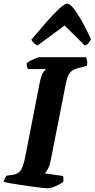

<svg xmlns="http://www.w3.org/2000/svg" viewBox="-31 -1011 509 1031"><path d="M222 0Q215 0 192 -2.5Q169 -5 138 -9.5Q107 -14 76 -18.5Q45 -23 21 -27.5Q-3 -32 -11 -35Q-9 -45 -4 -54.5Q1 -64 5 -68L37 -72Q57 -75 70 -85.5Q83 -96 91 -118Q99 -140 106 -176L181 -561Q190 -608 202 -623.5Q214 -639 216 -640H119Q117 -644 114.5 -652.5Q112 -661 112 -671Q119 -678 133.5 -685.5Q148 -693 162 -698.5Q176 -704 182 -704H430Q433 -699 436 -687.5Q439 -676 436 -658L388 -645Q356 -637 343 -618Q330 -599 322 -559L241 -148Q236 -122 226.5 -104.5Q217 -87 210 -80L307 -66Q309 -62 309.5 -52Q310 -42 309 -35Q293 -22 267 -11Q241 0 222 0ZM171 -767Q161 -770 150.5 -780Q140 -790 138 -799Q180 -849 218.5 -892.5Q257 -936 286 -963.5Q315 -991 329 -991Q345 -991 365.5 -964.5Q386 -938 410 -895Q434 -852 458 -800Q452 -790 444.5 -780Q437 -770 424 -767L316 -874Z"/></svg>

Font: Texturina Medium 12pt ExtraBold
Style: Italic
Weight: 800
Italic angle: -11°
Version: Version 1.002